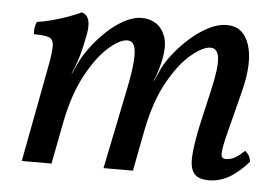

<svg xmlns="http://www.w3.org/2000/svg" viewBox="-41 -521 852 585"><g transform="rotate(5 385.0 -229.0)"><path d="M616 9Q584 9 571 -7.5Q558 -24 560 -59.5Q562 -95 574 -152L600 -266Q616 -335 612.5 -364.5Q609 -394 587 -394Q564 -394 528.5 -364.5Q493 -335 460 -276.5Q427 -218 409 -130L384 0H294L340 -225Q355 -295 357.5 -331Q360 -367 353.5 -380.5Q347 -394 333 -394Q309 -394 274.5 -363Q240 -332 208.5 -273.5Q177 -215 160 -130L135 0H44L99 -291Q108 -338 107.5 -358Q107 -378 93 -383Q79 -388 47 -388Q46 -397 47.5 -407.5Q49 -418 53 -426Q69 -428 95 -434.5Q121 -441 147 -450.5Q173 -460 187 -467Q203 -462 208 -446Q213 -430 208 -402Q200 -359 191.5 -331Q183 -303 172 -278H173L188 -311Q198 -333 217.5 -359.5Q237 -386 262.5 -410.5Q288 -435 316.5 -450.5Q345 -466 372 -466Q394 -466 413 -454.5Q432 -443 442 -418Q452 -393 445 -352Q442 -335 436.5 -316Q431 -297 423 -278H424L439 -311Q449 -334 469.5 -360.5Q490 -387 517 -411.5Q544 -436 573.5 -451.5Q603 -467 631 -467Q681 -467 699 -414Q717 -361 694 -270L664 -153Q653 -111 650 -91Q647 -71 650.5 -65.5Q654 -60 663 -60Q677 -60 689.5 -67Q702 -74 720 -90Q728 -83 732 -75.5Q736 -68 737 -58Q706 -23 677 -7Q648 9 616 9Z"/></g></svg>

Font: Vollkorn
Style: Italic
Weight: 400
Italic angle: -11°
Designer: Friedrich Althausen
Foundry: Friedrich Althausen
Version: Version 5.001